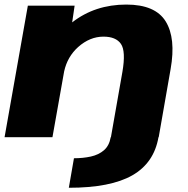

<svg xmlns="http://www.w3.org/2000/svg" viewBox="-22 -616 844 862"><path d="M287 227 310 94.5Q350.5 94.5 385.8 86.8Q421 79 444.8 58.5Q468.5 38 475 0H476L527.5 -293Q543.5 -386 521 -418.8Q498.5 -451.5 442.5 -451.5Q381.5 -451.5 329 -405Q280.5 -361.5 266 -295.5L213.5 0H-1.5L103 -590.5H313L302 -515.5Q404.5 -595.5 545 -595.5Q675 -595.5 721.8 -520Q768.5 -444.5 744 -306L690.5 0H689.5Q669.5 115.5 572 171.2Q474.5 227 287 227Z"/></svg>

Font: Anybody ExtraExpanded ExtraBold
Style: Italic
Weight: 800
Width: 8
Italic angle: -10°
Designer: Tyler Finck
Foundry: Etcetera Type Company
Version: Version 1.010; ttfautohint (v1.8.3) -l 8 -r 50 -G 200 -x 14 